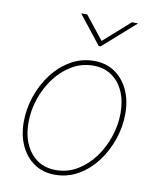

<svg xmlns="http://www.w3.org/2000/svg" viewBox="-85 -822 736 900"><g transform="rotate(10 282.5 -372.5)"><path d="M237.8 10.7Q181.6 10.7 139.6 -17.3Q97.7 -45.4 74.5 -95Q51.3 -144.5 51.3 -208.5Q51.3 -270.5 71.8 -330.8Q92.3 -391.1 129.4 -439.7Q166.5 -488.3 217 -517.6Q267.6 -546.9 327.6 -546.9Q384.3 -546.9 425.8 -518.8Q467.3 -490.7 490.5 -441.4Q513.7 -392.1 513.7 -328.1Q513.7 -266.1 493.2 -205.8Q472.7 -145.5 435.8 -96.7Q398.9 -47.9 348.4 -18.6Q297.9 10.7 237.8 10.7ZM238.3 -11.7Q293.5 -11.7 339.6 -39.3Q385.7 -66.9 419.7 -112.5Q453.6 -158.2 472.4 -214.4Q491.2 -270.5 491.2 -327.1Q491.2 -385.7 471.2 -430.2Q451.2 -474.6 414.6 -499.5Q377.9 -524.4 327.6 -524.4Q273.9 -524.4 228 -498Q182.1 -471.7 147.5 -426.5Q112.8 -381.3 93.3 -325Q73.7 -268.6 73.7 -209.5Q73.7 -121.1 118.2 -66.4Q162.6 -11.7 238.3 -11.7ZM256.8 -755.9 344.7 -645 469.7 -755.9H497.1L496.6 -753.4L345.2 -619.6H335.4L230 -753.4V-755.9Z"/></g></svg>

Font: Inter 18pt Thin
Style: Italic
Weight: 250
Italic angle: -9.3988°
Version: Version 4.001;git-66647c0bb